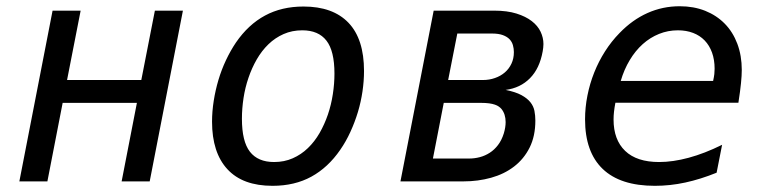

<svg xmlns="http://www.w3.org/2000/svg" viewBox="-20 -581 2448 615"><path d="M148.4 -546.9H238.3L194.8 -324.7H432.6L476.1 -546.9H565.9L459.5 0H369.6L418.5 -251.5H180.7L131.8 0H42Z M853 14.2Q757.3 14.2 708.3 -39.1Q659.2 -92.3 659.2 -191.4Q659.2 -224.1 664.6 -258.1Q669.9 -292 679.7 -325Q689.5 -357.9 703.9 -388.4Q718.3 -418.9 735.8 -444.8Q775.4 -502.4 828.9 -531.2Q882.3 -560.1 952.1 -560.1Q1046.4 -560.1 1096.2 -508.1Q1146 -456.1 1146 -353.5Q1146 -321.8 1141.1 -288.3Q1136.2 -254.9 1126.5 -222.4Q1116.7 -189.9 1102.5 -158.9Q1088.4 -127.9 1069.8 -101.1Q1030.8 -44.4 977.3 -15.1Q923.8 14.2 853 14.2ZM857.9 -62Q890.6 -62 917.7 -74Q944.8 -85.9 966.3 -106.7Q987.8 -127.4 1003.7 -155Q1019.5 -182.6 1030.3 -214.1Q1041 -245.6 1046.1 -279.3Q1051.3 -313 1051.3 -345.2Q1051.3 -418 1025.6 -450.9Q1000 -483.9 948.2 -483.9Q915.5 -483.9 888.4 -471.9Q861.3 -460 839.8 -439.2Q818.4 -418.5 802.5 -390.9Q786.6 -363.3 775.9 -331.8Q765.1 -300.3 760 -266.6Q754.9 -232.9 754.9 -200.7Q754.9 -127.9 780.5 -95Q806.2 -62 857.9 -62Z M1369.1 -546.9H1563Q1604.5 -546.9 1634.3 -537.6Q1664.1 -528.3 1683.3 -513.4Q1702.6 -498.5 1711.7 -479.2Q1720.7 -460 1720.7 -439.9Q1720.7 -434.1 1720 -428.2Q1719.2 -422.4 1718.3 -416.5Q1708.5 -361.8 1677.7 -330.6Q1647 -299.3 1599.6 -293Q1631.3 -286.6 1650.1 -276.4Q1668.9 -266.1 1679 -253.4Q1689 -240.7 1691.9 -225.8Q1694.8 -210.9 1694.8 -194.8Q1694.8 -145 1676.5 -108.4Q1658.2 -71.8 1626.7 -47.6Q1595.2 -23.4 1553.2 -11.7Q1511.2 0 1464.4 0H1262.7ZM1526.9 -324.7Q1547.4 -324.7 1565.4 -331.1Q1583.5 -337.4 1596.9 -348.9Q1610.4 -360.4 1618.2 -377Q1626 -393.6 1626 -414.1Q1626 -425.3 1623 -436Q1620.1 -446.8 1612.3 -455.1Q1604.5 -463.4 1590.8 -468.5Q1577.1 -473.6 1555.7 -473.6H1444.8L1415.5 -324.7ZM1483.4 -73.2Q1500 -73.2 1516.8 -77.6Q1533.7 -82 1548.6 -91.6Q1563.5 -101.1 1575.2 -116.5Q1586.9 -131.8 1593.8 -153.8Q1599.6 -173.3 1599.6 -189.9Q1599.6 -202.6 1596.2 -213.4Q1592.8 -224.1 1585.9 -232.4Q1582.5 -236.3 1577.6 -239.7Q1572.8 -243.2 1565.2 -245.8Q1557.6 -248.5 1546.6 -250Q1535.6 -251.5 1520 -251.5H1401.4L1366.7 -73.2Z M2077.6 14.2Q1966.8 14.2 1910.4 -40Q1854 -94.2 1854 -198.7Q1854 -236.8 1861.6 -274.9Q1869.1 -313 1883.3 -348.6Q1897.5 -384.3 1918 -416.5Q1938.5 -448.7 1964.4 -475.1Q2005.4 -517.6 2054 -539.3Q2102.5 -561 2157.2 -561Q2202.1 -561 2238.8 -546.4Q2275.4 -531.7 2301.5 -505.1Q2327.6 -478.5 2341.8 -440.7Q2356 -402.8 2356 -356.9Q2356 -339.4 2353.5 -314.7Q2351.1 -290 2345.2 -252H1951.2Q1948.2 -236.3 1946.8 -223.6Q1945.3 -210.9 1945.3 -198.2Q1945.3 -133.3 1982.4 -97.7Q2019.5 -62 2091.3 -62Q2135.3 -62 2186 -75.7Q2236.8 -89.4 2293 -117.2L2275.4 -27.8Q2223.6 -6.8 2175 3.7Q2126.5 14.2 2077.6 14.2ZM2264.2 -321.8Q2267.1 -335 2268.1 -343.8Q2269 -352.5 2269 -360.8Q2269 -389.6 2260.7 -412.6Q2252.4 -435.5 2237.1 -451.4Q2221.7 -467.3 2200 -475.6Q2178.2 -483.9 2151.4 -483.9Q2119.6 -483.9 2091.1 -472.4Q2062.5 -460.9 2038.8 -439.7Q2015.1 -418.5 1997.1 -388.4Q1979 -358.4 1968.3 -321.8Z"/></svg>

Font: Hack
Style: Italic
Weight: 400
Italic angle: -11°
Monospace: yes
Designer: Christopher Simpkins
Foundry: Christopher Simpkins
Version: Version 2.019; ttfautohint (v1.4.1) -l 4 -r 80 -G 350 -x 0 -